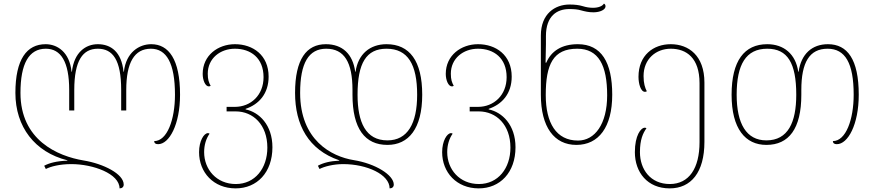

<svg xmlns="http://www.w3.org/2000/svg" viewBox="-20 -790 4826 1060"><path d="M815 -546C749 -546 676 -502 664 -394H662C651 -504 592 -546 520 -546C454 -546 389 -502 377 -394H375C364 -504 295 -546 232 -546C128 -546 65 -463 65 -277C65 -90 172 50 352 95V97C292 99 252 110 224 125L233 143C260 129 310 116 374 116C494 116 640 169 640 250C654 250 663 242 663 229C663 170 551 114 442 96C297 72 93 -17 93 -277C93 -438 139 -521 233 -521C316 -521 362 -449 362 -293V-180H390V-293C390 -456 437 -521 520 -521C603 -521 649 -459 649 -293V-180H677V-293C677 -445 722 -521 813 -521C899 -521 946 -442 946 -267C946 -130 903 -11 831 -11C832 1 839 6 853 6C914 6 974 -102 974 -267C974 -463 911 -546 815 -546Z M1281 250C1399 250 1484 162 1484 23C1484 -101 1410 -171 1336 -186V-189C1410 -214 1463 -273 1463 -367C1463 -486 1376 -546 1277 -546C1184 -546 1099 -485 1099 -382C1099 -348 1113 -313 1133 -313C1136 -313 1139 -314 1143 -316C1133 -335 1127 -350 1127 -383C1127 -468 1196 -521 1277 -521C1364 -521 1435 -470 1435 -364C1435 -264 1364 -200 1277 -200H1231V-175H1281C1378 -175 1456 -101 1456 25C1456 139 1388 226 1282 226C1175 226 1107 145 1107 50C1107 10 1118 -25 1137 -52C1134 -54 1131 -55 1128 -55C1106 -55 1079 -12 1079 50C1079 162 1159 250 1281 250Z M2119 10C2235 10 2311 -79 2311 -267C2311 -454 2241 -546 2114 -546C2023 -546 1957 -492 1943 -394H1941C1928 -492 1870 -546 1779 -546C1672 -546 1609 -463 1609 -277C1609 -100 1683 37 1853 95V97C1803 99 1764 109 1735 125L1744 143C1771 129 1821 116 1875 116C2005 116 2131 173 2131 250C2145 250 2154 242 2154 229C2154 176 2052 113 1933 94C1809 74 1637 -17 1637 -277C1637 -442 1684 -521 1781 -521C1881 -521 1926 -446 1926 -293V-267C1926 -79 1995 10 2119 10ZM2114 -521C2232 -521 2283 -434 2283 -267C2283 -108 2230 -15 2119 -15C1999 -15 1954 -115 1954 -267C1954 -442 2002 -521 2114 -521Z M2623 250C2741 250 2826 162 2826 23C2826 -101 2752 -171 2678 -186V-189C2752 -214 2805 -273 2805 -367C2805 -486 2718 -546 2619 -546C2526 -546 2441 -485 2441 -382C2441 -348 2455 -313 2475 -313C2478 -313 2481 -314 2485 -316C2475 -335 2469 -350 2469 -383C2469 -468 2538 -521 2619 -521C2706 -521 2777 -470 2777 -364C2777 -264 2706 -200 2619 -200H2573V-175H2623C2720 -175 2798 -101 2798 25C2798 139 2730 226 2624 226C2517 226 2449 145 2449 50C2449 10 2460 -25 2479 -52C2476 -54 2473 -55 2470 -55C2448 -55 2421 -12 2421 50C2421 162 2501 250 2623 250Z M3162 10C3285 10 3360 -88 3360 -267C3360 -446 3300 -546 3170 -546C3081 -546 3023 -508 2996 -444H2992C2993 -481 2994 -518 2994 -546V-591C2994 -702 3055 -740 3123 -740C3151 -740 3170 -738 3187 -733C3209 -727 3230 -722 3256 -722C3294 -722 3323 -737 3323 -755C3323 -763 3319 -768 3314 -770C3307 -757 3285 -747 3254 -747C3234 -747 3217 -750 3197 -756C3177 -762 3154 -765 3124 -765C3045 -765 2966 -715 2966 -594V-267C2966 -88 3040 10 3162 10ZM3171 -14C3051 -14 2993 -111 2993 -265C2993 -435 3034 -521 3167 -521C3285 -521 3332 -429 3332 -264C3332 -105 3264 -14 3171 -14Z M3677 250C3795 250 3869 162 3869 -7V-334C3869 -483 3782 -546 3683 -546C3587 -546 3505 -485 3505 -366C3505 -328 3517 -283 3541 -283C3544 -283 3547 -284 3551 -286C3541 -305 3533 -330 3533 -370C3533 -465 3602 -521 3683 -521C3770 -521 3842 -470 3842 -331V-5C3842 139 3784 226 3678 226C3571 226 3513 145 3513 50C3513 -20 3530 -55 3549 -82C3546 -84 3543 -85 3540 -85C3518 -85 3485 -42 3485 50C3485 162 3555 250 3677 250Z M4211 10C4335 10 4404 -79 4404 -267V-293C4404 -446 4449 -521 4549 -521C4646 -521 4693 -442 4693 -267C4693 -130 4650 -11 4578 -11C4579 1 4586 6 4600 6C4661 6 4721 -102 4721 -267C4721 -463 4658 -546 4551 -546C4463 -546 4403 -492 4389 -394H4387C4373 -492 4307 -546 4216 -546C4089 -546 4019 -454 4019 -267C4019 -79 4095 10 4211 10ZM4211 -15C4100 -15 4047 -108 4047 -267C4047 -434 4098 -521 4216 -521C4328 -521 4376 -442 4376 -267C4376 -115 4331 -15 4211 -15Z"/></svg>

Font: Noto Serif Georgian Thin
Style: Regular
Weight: 100
Designer: Monotype Design Team, Akaki Razmadze
Foundry: Google LLC
Version: Version 2.003